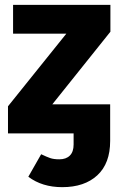

<svg xmlns="http://www.w3.org/2000/svg" viewBox="-20 -551 488 793"><path d="M436 -420 196 -120H435V31Q435 124 382 173Q329 222 237 222Q154 222 97 179L150 86Q173 97 187.5 102Q202 107 225 107Q253 107 268.5 91.5Q284 76 284 46V0H13V-112L254 -412H34V-531H436Z"/></svg>

Font: FiraGOUPP
Style: Bold
Weight: 700
Designer: bBox Type
Foundry: bBox Type GmbH
Version: Version 1.001